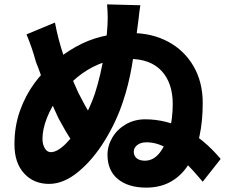

<svg xmlns="http://www.w3.org/2000/svg" viewBox="-20 -822 1040 877"><path d="M614 -744 609 -705Q597 -604 582 -518.5Q567 -433 542 -359Q512 -267 458.5 -180Q405 -93 338 -37.5Q271 18 204 18Q134 18 90 -30Q46 -78 46 -163Q46 -245 71 -315.5Q96 -386 138 -443Q213 -544 325 -607.5Q437 -671 581 -671Q674 -671 748 -631.5Q822 -592 864 -519.5Q906 -447 906 -352Q906 -186 848 -82Q816 -26 766 4.5Q716 35 648 35Q566 35 518.5 -4Q471 -43 471 -115Q471 -156 493 -193.5Q515 -231 554.5 -254Q594 -277 643 -277Q835 -277 988 -96L906 8Q863 -43 827.5 -79Q792 -115 745 -143.5Q698 -172 649 -172Q623 -172 607 -159.5Q591 -147 591 -129Q591 -110 604.5 -99Q618 -88 642 -88Q682 -88 710.5 -125.5Q739 -163 754 -222.5Q769 -282 769 -347Q769 -443 718 -498Q667 -553 570 -553Q490 -553 430 -528Q327 -485 248 -379Q214 -334 194 -282.5Q174 -231 174 -188Q174 -163 184.5 -145Q195 -127 212 -127Q242 -127 281 -166Q320 -205 355.5 -267Q391 -329 413 -393Q441 -480 456.5 -579Q472 -678 472 -740Q472 -768 469 -802L621 -798Q615 -759 614 -744ZM338 -398Q367 -340 393 -299Q419 -258 450 -218L363 -108Q332 -143 307 -180Q282 -217 248 -280Q208 -362 153 -517Q149 -525 143 -543Q127 -603 101 -665L231 -719Q259 -569 338 -398Z"/></svg>

Font: Merged Yaku Han JP ExtraBold
Style: Regular
Weight: 800
Designer: Ryoko NISHIZUKA 西塚涼子 (kana, bopomofo & ideographs); Paul D. Hunt (Latin, Greek & Cyrillic); Sandoll Communications 산돌커뮤니
Foundry: Adobe
Version: Version 2.004